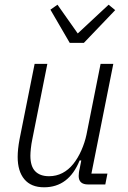

<svg xmlns="http://www.w3.org/2000/svg" viewBox="-20 -783 544 815"><path d="M181 -512 117 -191Q113 -172 111 -153Q109 -134 109 -122Q109 -77 129.5 -56Q150 -35 188 -35Q219 -35 245 -48.5Q271 -62 291 -87Q311 -112 325.5 -145Q340 -178 347 -211L407 -512H461L368 -46H436L427 0H354Q314 0 314 -36Q314 -42 315 -50.5Q316 -59 318 -66L325 -102H318Q272 12 167 12Q112 12 83.5 -22Q55 -56 55 -117Q55 -149 63 -192L127 -512ZM276 -601 194 -742 224 -763 310 -641 441 -763 469 -740 336 -601Z"/></svg>

Font: IBM Plex Sans Cond Light
Style: Italic
Weight: 300
Width: 3
Italic angle: -11°
Designer: Mike Abbink, Paul van der Laan, Pieter van Rosmalen
Foundry: Bold Monday
Version: Version 1.3